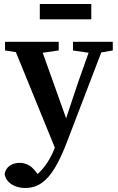

<svg xmlns="http://www.w3.org/2000/svg" viewBox="-20 -692 585 955"><path d="M105 243Q77 243 54.5 233.5Q32 224 18.5 208Q5 192 3 172Q9 145 29.5 131.5Q50 118 78 118Q99 118 119 127.5Q139 137 158 162L188 199L151 214L135 197Q162 181 184.5 156.5Q207 132 225 101Q243 70 255 36L276 -21L284 -29L368 -281L440 -484H504L312 17Q283 93 253 143Q223 193 187.5 218Q152 243 105 243ZM262 65 38 -484H173L313 -92L326 -75ZM5 -441V-484H272V-441L166 -426H101ZM343 -441V-484H541V-441L460 -427H438ZM178 -596V-672H434V-596Z"/></svg>

Font: Source Serif 4 18pt SemiBold
Style: Regular
Weight: 600
Designer: Frank Grießhammer
Foundry: Adobe Systems Incorporated
Version: Version 4.004;hotconv 1.0.116;makeotfexe 2.5.65601